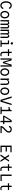

<svg xmlns="http://www.w3.org/2000/svg" viewBox="5582 -6408 837 12040"><g transform="rotate(90 6000.0 -388.5)"><path d="M465.6 -178Q455.2 -129.4 417.3 -99.5Q379.4 -69.6 326.6 -69.6Q286 -69.6 252.6 -89.3Q219.2 -109 195.3 -145.6Q171.4 -182.1 158.8 -233.5Q146.2 -284.9 146.2 -348.7Q146.2 -412.6 159.2 -464.5Q172.1 -516.4 195.4 -553.2Q218.7 -590 251.8 -610.2Q284.9 -630.4 326 -630.4Q375.4 -630.4 411.8 -603.5Q448.2 -576.6 458.8 -532H542.6Q536.6 -571 517.2 -603.9Q497.8 -636.8 469.2 -660.3Q440.6 -683.8 403.6 -696.9Q366.6 -710 324.4 -710Q265.7 -710 216.5 -683.8Q167.4 -657.6 132.3 -610.1Q97.1 -562.7 77.8 -496.3Q58.4 -429.8 58.4 -349.9Q58.4 -270 77.7 -204Q97.1 -138 132.2 -90.5Q167.4 -43 216.7 -16.5Q266.1 10 325.2 10Q368.8 10 406.8 -4.1Q444.8 -18.2 474.7 -43.2Q504.6 -68.2 524.4 -102.6Q544.2 -137 549.4 -178Z M900.1 10Q951.2 10 994.5 -11Q1037.8 -32 1069.2 -69.2Q1100.6 -106.4 1118.2 -157.8Q1135.8 -209.1 1135.8 -270Q1135.8 -330.9 1118.2 -382.2Q1100.6 -433.6 1069.2 -470.8Q1037.8 -508 994.5 -529Q951.1 -550 900.2 -550Q849.2 -550 805.8 -528.9Q762.3 -507.9 731.2 -470.7Q700 -433.6 682.1 -382.2Q664.2 -330.9 664.2 -270Q664.2 -209.1 682.1 -157.8Q700 -106.4 731.1 -69.3Q762.3 -32.1 805.7 -11.1Q849.1 10 900.1 10ZM899.8 -66.4Q867 -66.4 839 -81.3Q811 -96.1 791 -123.2Q771 -150.2 759.9 -187.6Q748.8 -225 748.8 -270Q748.8 -315 759.9 -352.4Q771 -389.8 791 -416.8Q811 -443.9 839 -458.7Q867 -473.6 899.8 -473.6Q933.6 -473.6 961.4 -458.7Q989.2 -443.8 1009.1 -416.8Q1029.1 -389.8 1040.1 -352.4Q1051.2 -315 1051.2 -270Q1051.2 -225 1040.1 -187.6Q1029.1 -150.2 1009.1 -123.2Q989.2 -96.2 961.4 -81.3Q933.6 -66.4 899.8 -66.4Z M1241.4 0H1323.4V-374.2Q1323.4 -420.6 1344.7 -450.3Q1366 -480 1399.6 -480Q1428.6 -480 1444.9 -457.4Q1461.2 -434.8 1461.2 -394.2V0H1543.2V-375.8Q1543.2 -421.8 1564.5 -450.9Q1585.8 -480 1619 -480Q1648 -480 1664.5 -457.1Q1681 -434.2 1681 -394.2V0H1763V-405.2Q1763 -472.2 1729.2 -511.1Q1695.4 -550 1637.2 -550Q1596.6 -550 1568.2 -530Q1539.8 -510 1524.6 -470.6H1520.6Q1510.2 -507.8 1483.6 -528.9Q1457 -550 1419.6 -550Q1385 -550 1358.5 -531.9Q1332 -513.8 1321 -481.6H1317V-540H1241.4Z M1841.4 0H1923.4V-374.2Q1923.4 -420.6 1944.7 -450.3Q1966 -480 1999.6 -480Q2028.6 -480 2044.9 -457.4Q2061.2 -434.8 2061.2 -394.2V0H2143.2V-375.8Q2143.2 -421.8 2164.5 -450.9Q2185.8 -480 2219 -480Q2248 -480 2264.5 -457.1Q2281 -434.2 2281 -394.2V0H2363V-405.2Q2363 -472.2 2329.2 -511.1Q2295.4 -550 2237.2 -550Q2196.6 -550 2168.2 -530Q2139.8 -510 2124.6 -470.6H2120.6Q2110.2 -507.8 2083.6 -528.9Q2057 -550 2019.6 -550Q1985 -550 1958.5 -531.9Q1932 -513.8 1921 -481.6H1917V-540H1841.4Z M2508 0H2916V-75.2H2754V-540H2513V-464.8H2670V-75.2H2508ZM2627.2 -713.6Q2627.2 -682.8 2648.6 -661.4Q2669.9 -640 2700.8 -640Q2731.6 -640 2753 -661.4Q2774.4 -682.7 2774.4 -713.6Q2774.4 -744.4 2753 -765.8Q2731.7 -787.2 2700.8 -787.2Q2670 -787.2 2648.6 -765.8Q2627.2 -744.5 2627.2 -713.6Z M3307 -181V-464.8H3494V-540H3307V-710L3223 -695.6V-540H3071V-464.8H3223V-181Q3223 -86.4 3267.8 -38.2Q3312.6 10 3400 10Q3429.8 10 3456.3 4.4Q3482.8 -1.2 3504 -12.8V-82.8Q3481.4 -71.6 3458.8 -66.2Q3436.2 -60.8 3413.4 -60.8Q3359.2 -60.8 3333.1 -90.3Q3307 -119.8 3307 -181Z M3724 0H3642V-700H3766.6L3898 -257.2H3902L4033.4 -700H4158V0H4076V-598H4072L3939.4 -152H3860.6L3728 -598H3724Z M4500.1 10Q4551.2 10 4594.5 -11Q4637.8 -32 4669.2 -69.2Q4700.6 -106.4 4718.2 -157.8Q4735.8 -209.1 4735.8 -270Q4735.8 -330.9 4718.2 -382.2Q4700.6 -433.6 4669.2 -470.8Q4637.8 -508 4594.5 -529Q4551.1 -550 4500.2 -550Q4449.2 -550 4405.8 -528.9Q4362.3 -507.9 4331.2 -470.7Q4300 -433.6 4282.1 -382.2Q4264.2 -330.9 4264.2 -270Q4264.2 -209.1 4282.1 -157.8Q4300 -106.4 4331.1 -69.3Q4362.3 -32.1 4405.7 -11.1Q4449.1 10 4500.1 10ZM4499.8 -66.4Q4467 -66.4 4439 -81.3Q4411 -96.1 4391 -123.2Q4371 -150.2 4359.9 -187.6Q4348.8 -225 4348.8 -270Q4348.8 -315 4359.9 -352.4Q4371 -389.8 4391 -416.8Q4411 -443.9 4439 -458.7Q4467 -473.6 4499.8 -473.6Q4533.6 -473.6 4561.4 -458.7Q4589.2 -443.8 4609.1 -416.8Q4629.1 -389.8 4640.1 -352.4Q4651.2 -315 4651.2 -270Q4651.2 -225 4640.1 -187.6Q4629.1 -150.2 4609.1 -123.2Q4589.2 -96.2 4561.4 -81.3Q4533.6 -66.4 4499.8 -66.4Z M4907 0H4991V-312Q4991 -348.6 5000.6 -379.1Q5010.2 -409.6 5027.5 -431.8Q5044.8 -454 5068.6 -466.4Q5092.4 -478.8 5120.4 -478.8Q5167.2 -478.8 5194.6 -446.3Q5222 -413.8 5222 -358V0H5306V-365Q5306 -407 5294.2 -441Q5282.4 -475 5260.6 -499.2Q5238.8 -523.4 5208.2 -536.7Q5177.6 -550 5140 -550Q5099.8 -550 5067 -534.6Q5034.2 -519.2 5011.2 -490.9Q4988.2 -462.6 4975.5 -422.3Q4962.8 -382 4962.8 -332L4994 -457.6H4986V-540H4907Z M5700.1 10Q5751.2 10 5794.5 -11Q5837.8 -32 5869.2 -69.2Q5900.6 -106.4 5918.2 -157.8Q5935.8 -209.1 5935.8 -270Q5935.8 -330.9 5918.2 -382.2Q5900.6 -433.6 5869.2 -470.8Q5837.8 -508 5794.5 -529Q5751.1 -550 5700.2 -550Q5649.2 -550 5605.8 -528.9Q5562.3 -507.9 5531.2 -470.7Q5500 -433.6 5482.1 -382.2Q5464.2 -330.9 5464.2 -270Q5464.2 -209.1 5482.1 -157.8Q5500 -106.4 5531.1 -69.3Q5562.3 -32.1 5605.7 -11.1Q5649.1 10 5700.1 10ZM5699.8 -66.4Q5667 -66.4 5639 -81.3Q5611 -96.1 5591 -123.2Q5571 -150.2 5559.9 -187.6Q5548.8 -225 5548.8 -270Q5548.8 -315 5559.9 -352.4Q5571 -389.8 5591 -416.8Q5611 -443.9 5639 -458.7Q5667 -473.6 5699.8 -473.6Q5733.6 -473.6 5761.4 -458.7Q5789.2 -443.8 5809.1 -416.8Q5829.1 -389.8 5840.1 -352.4Q5851.2 -315 5851.2 -270Q5851.2 -225 5840.1 -187.6Q5829.1 -150.2 5809.1 -123.2Q5789.2 -96.2 5761.4 -81.3Q5733.6 -66.4 5699.8 -66.4Z M6241.8 0H6358.2L6574 -700H6486.6L6303 -96.8H6299L6115.4 -700H6026Z M6684 0H7136V-76.4H6952.8V-700H6884Q6879.4 -662 6867.9 -637.1Q6856.4 -612.2 6834.4 -597.8Q6812.4 -583.4 6776.8 -577.7Q6741.2 -572 6688 -572V-505.6L6865.6 -505V-76.4H6684Z M7240 -165.4H7558V0H7642V-165.4H7766V-243H7642V-700H7521.6L7240 -249.4ZM7554 -622.6H7558V-243H7318.8Z M7884 0H8329.6V-76.4H7927L7973.8 -27.2Q7973.8 -52 7981.5 -75.9Q7989.2 -99.8 8007.1 -125.9Q8025 -152 8053.1 -182Q8081.2 -212 8122.6 -248Q8170.2 -289.4 8203.5 -325.1Q8236.8 -360.8 8258.4 -393.6Q8280 -426.4 8290 -457.6Q8300 -488.8 8300 -520.6Q8300 -562.6 8284.4 -597.5Q8268.8 -632.4 8241.1 -657.4Q8213.4 -682.4 8175.1 -696.2Q8136.8 -710 8090.4 -710Q8045 -710 8005.7 -696.4Q7966.4 -682.8 7937.1 -659.1Q7907.8 -635.4 7890.8 -602.7Q7873.8 -570 7872.6 -532H7957Q7959.6 -553.8 7970.5 -572.4Q7981.4 -591 7998.8 -604.5Q8016.2 -618 8039.2 -625.5Q8062.2 -633 8088.6 -633Q8144.4 -633 8178.6 -601.6Q8212.8 -570.2 8212.8 -518.4Q8212.8 -495 8204.7 -471.6Q8196.6 -448.2 8178.6 -422.7Q8160.6 -397.2 8132.2 -367.5Q8103.8 -337.8 8062.8 -302Q8015 -259.4 7980.8 -223.4Q7946.6 -187.4 7925.1 -155.2Q7903.6 -123 7893.8 -93.3Q7884 -63.6 7884 -34Z M9112.8 0H9528.8V-77.6H9200V-324.2H9484.6V-401.8H9200V-622.4H9528.8V-700H9112.8Z M9662.6 0H9758.8L9899 -219.6L10039.2 0H10137.4L9955.4 -280.2L10119.8 -540H10024.6L9900 -339.2L9776 -540H9677.8L9843.2 -278.2Z M10507 -181V-464.8H10694V-540H10507V-710L10423 -695.6V-540H10271V-464.8H10423V-181Q10423 -86.4 10467.8 -38.2Q10512.6 10 10600 10Q10629.8 10 10656.3 4.4Q10682.8 -1.2 10704 -12.8V-82.8Q10681.4 -71.6 10658.8 -66.2Q10636.2 -60.8 10613.4 -60.8Q10559.2 -60.8 10533.1 -90.3Q10507 -119.8 10507 -181Z M10924 0H11330V-77.6H11011.2V-700H10924Z M11707 -181V-464.8H11894V-540H11707V-710L11623 -695.6V-540H11471V-464.8H11623V-181Q11623 -86.4 11667.8 -38.2Q11712.6 10 11800 10Q11829.8 10 11856.3 4.4Q11882.8 -1.2 11904 -12.8V-82.8Q11881.4 -71.6 11858.8 -66.2Q11836.2 -60.8 11813.4 -60.8Q11759.2 -60.8 11733.1 -90.3Q11707 -119.8 11707 -181Z"/></g></svg>

Font: CommitMonoV142 ExtLt
Style: Regular
Weight: 200
Monospace: yes
Designer: Eigil Nikolajsen
Foundry: Eigil Nikolajsen
Version: Version 1.142